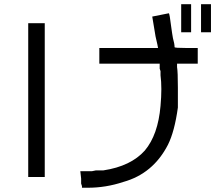

<svg xmlns="http://www.w3.org/2000/svg" viewBox="-20 -840 1040 907"><path d="M113.3 -730.5H191.4V-3.9H113.3ZM777.3 -777.3Q781.2 -777.3 789.1 -710.9L793 -683.6L796.9 -660.2Q804.7 -632.8 804.7 -617.2Q804.7 -613.3 859.4 -613.3H914.1V-539.1H816.4V-523.4Q820.3 -500 820.3 -425.8Q820.3 -351.6 820.3 -332Q804.7 -218.8 773.4 -156.2Q703.1 -19.5 562.5 19.5Q480.5 46.9 394.5 46.9H367.2Q367.2 46.9 367.2 39.1L363.3 27.3Q363.3 15.6 363.3 3.9Q359.4 -27.3 359.4 -31.2Q359.4 -31.2 414.1 -31.2L433.6 -35.2Q445.3 -35.2 449.2 -35.2Q464.8 -35.2 468.8 -35.2Q597.7 -54.7 664.1 -128.9Q726.6 -203.1 738.3 -339.8Q746.1 -425.8 738.3 -484.4Q738.3 -488.3 738.3 -503.9L734.4 -515.6V-523.4V-539.1H449.2V-613.3H585.9Q726.6 -613.3 726.6 -613.3Q726.6 -617.2 714.8 -668Q707 -710.9 703.1 -738.3Q699.2 -761.7 699.2 -761.7Q777.3 -777.3 777.3 -777.3ZM929.7 -820.3H976.6V-687.5H929.7ZM835.9 -820.3H882.8V-687.5H835.9Z"/></svg>

Font: 和音 by 宁静之雨，公众号njzyshare
Style: Regular
Weight: 400
Designer: Steve Matteson
Foundry: Ascender Corporation
Version: Version 6.00;June 8, 2018;FontCreator 11.0.0.2388 32-bit